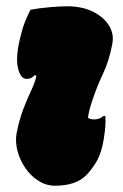

<svg xmlns="http://www.w3.org/2000/svg" viewBox="-20 -581 390 611"><path d="M77 -550Q104 -555 137 -558Q170 -561 194 -561Q241 -561 275.5 -544Q310 -527 327 -499.5Q344 -472 337 -439Q327 -387 307 -344.5Q287 -302 273 -259Q262 -226 260 -206Q268 -201 279 -201Q298 -201 309 -212H315Q317 -195 314 -166.5Q311 -138 306 -117Q298 -83 283 -60Q268 -37 254 -23Q221 10 155 10Q127 10 102.5 -5.5Q78 -21 60.5 -46.5Q43 -72 35.5 -101.5Q28 -131 33 -158Q42 -202 54 -233.5Q66 -265 78 -290Q90 -315 96 -339L91 -342Q84 -335 78.5 -332.5Q73 -330 65 -330Q45 -330 37 -365Q29 -400 45 -464Q51 -490 59.5 -511.5Q68 -533 77 -550Z"/></svg>

Font: Recursive Sn Csl St XBk
Style: Italic
Weight: 1000
Italic angle: -15°
Version: Version 1.085;hotconv 1.1.0;makeotfexe 2.6.0; ttfautohint (v